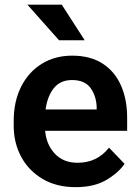

<svg xmlns="http://www.w3.org/2000/svg" viewBox="-20 -770 578 800"><path d="M295.4 9.8Q215.3 9.8 157.5 -24.4Q99.6 -58.6 68.4 -116.5Q37.1 -174.3 37.1 -246.1V-265.6Q37.1 -347.2 67.9 -408.4Q98.6 -469.7 153.6 -503.9Q208.5 -538.1 280.8 -538.1Q356 -538.1 407 -505.4Q458 -472.7 483.9 -414.3Q509.8 -356 509.8 -279.3V-225.1H168Q173.3 -167 208.7 -129.4Q244.1 -91.8 303.2 -91.8Q385.3 -91.8 434.1 -154.8L499 -87.4Q474.1 -50.3 423.3 -20.3Q372.6 9.8 295.4 9.8ZM279.8 -436.5Q231.9 -436.5 204.8 -403.3Q177.7 -370.1 169.9 -314H382.8V-323.7Q381.3 -369.6 357.4 -403.1Q333.5 -436.5 279.8 -436.5ZM237.3 -750.5 333 -602.1H226.1L94.2 -750.5Z"/></svg>

Font: Vazirmatn RD UI FD SemiBold
Style: Regular
Weight: 600
Designer: Saber Rastikerdar
Foundry: Saber Rastikerdar
Version: Version 33.003